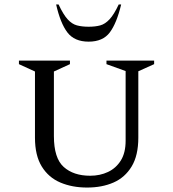

<svg xmlns="http://www.w3.org/2000/svg" viewBox="-20 -832 777 862"><path d="M371 10Q304 10 251 -12.5Q198 -35 167.5 -84.5Q137 -134 137 -214V-511L65 -544V-560H294V-544L222 -511V-221Q222 -122 266 -82.5Q310 -43 385 -43Q429 -43 465 -60Q501 -77 522.5 -111.5Q544 -146 544 -200V-513L458 -544V-560H672V-544L601 -512V-214Q601 -134 571 -84.5Q541 -35 489.5 -12.5Q438 10 371 10ZM378 -645Q314 -645 282.5 -686.5Q251 -728 232 -812H243Q264 -767 283.5 -745.5Q303 -724 325.5 -718Q348 -712 378 -712Q408 -712 430 -718Q452 -724 472 -745.5Q492 -767 513 -812H524Q504 -728 473 -686.5Q442 -645 378 -645Z"/></svg>

Font: Spectral SC
Style: Regular
Weight: 400
Designer: Jean-Baptiste Levee
Foundry: Production Type
Version: Version 2.001